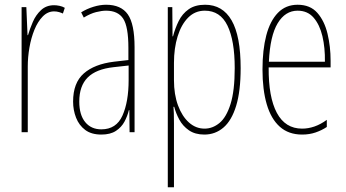

<svg xmlns="http://www.w3.org/2000/svg" viewBox="-20 -557 1459 809"><path d="M208 -535Q218 -535 230.5 -532.5Q243 -530 253 -524L245 -500Q239 -503 229 -506Q219 -509 208 -509Q181 -509 160 -487.5Q139 -466 125 -431.5Q111 -397 104 -356.5Q97 -316 97 -277V0H71V-527H91L96 -409H98Q106 -436 118.5 -465Q131 -494 153 -514.5Q175 -535 208 -535Z M427 -537Q490 -537 518.5 -496.5Q547 -456 547 -358V0H526L525 -93H523Q517 -68 504.5 -44.5Q492 -21 468.5 -5.5Q445 10 407 10Q365 10 339 -9.5Q313 -29 300.5 -61Q288 -93 288 -129Q288 -208 333 -247.5Q378 -287 460 -297L521 -304V-355Q521 -445 499 -478.5Q477 -512 427 -512Q409 -512 385 -506Q361 -500 333 -483L322 -505Q346 -520 374 -528.5Q402 -537 427 -537ZM459 -274Q385 -266 349.5 -230.5Q314 -195 314 -129Q314 -73 339 -42.5Q364 -12 407 -12Q470 -12 496 -70Q522 -128 522 -220V-281Z M844 -537Q918 -537 956 -471Q994 -405 994 -270Q994 -173 975 -111Q956 -49 921.5 -19.5Q887 10 841 10Q802 10 776 -8Q750 -26 735.5 -53Q721 -80 714 -107H711Q712 -98 712.5 -79.5Q713 -61 713 -37V232H687V-527H706L707 -404H709Q718 -438 733 -468.5Q748 -499 775 -518Q802 -537 844 -537ZM843 -512Q802 -512 773 -483Q744 -454 728.5 -404Q713 -354 713 -292V-219Q713 -159 730 -113Q747 -67 776 -41Q805 -15 842 -15Q876 -15 905 -39Q934 -63 951.5 -119Q969 -175 969 -270Q969 -386 938.5 -449Q908 -512 843 -512Z M1234 -537Q1287 -537 1317 -503Q1347 -469 1360 -415Q1373 -361 1373 -301V-273H1112Q1111 -148 1146.5 -81.5Q1182 -15 1253 -15Q1279 -15 1305 -24Q1331 -33 1357 -52V-22Q1336 -8 1310 1Q1284 10 1253 10Q1196 10 1159 -23Q1122 -56 1104 -117.5Q1086 -179 1086 -264Q1086 -347 1102 -408Q1118 -469 1151 -503Q1184 -537 1234 -537ZM1234 -512Q1182 -512 1150 -459Q1118 -406 1113 -297H1349Q1350 -356 1338.5 -404.5Q1327 -453 1301.5 -482.5Q1276 -512 1234 -512Z"/></svg>

Font: Noto Sans Khmer ExtraCondensed Thin
Style: Regular
Weight: 250
Width: 2
Designer: Danh Hong and the Monotype Design Team
Foundry: Monotype Imaging Inc.
Version: Version 2.004